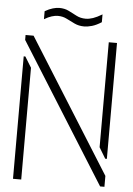

<svg xmlns="http://www.w3.org/2000/svg" viewBox="-57 -888 644 931"><g transform="rotate(5 264.5 -422.5)"><path d="M321 -766Q295 -766 274 -776Q253 -786 233.5 -796Q214 -806 190 -806Q177 -806 160.5 -801Q144 -796 124 -784V-823Q145 -835 162.5 -840Q180 -845 194 -845Q220 -845 240 -835Q260 -825 280 -814.5Q300 -804 325 -804Q342 -804 361 -810.5Q380 -817 405 -832V-794Q380 -778 359 -772Q338 -766 321 -766ZM466 0 42 -676V-700H81L487 -53V0ZM42 0V-596H50L82 -544V0ZM479 -136 447 -189V-700H487V-136Z"/></g></svg>

Font: Stick No Bills ExtraLight ExtraLight
Style: Regular
Weight: 250
Version: Version 2.000